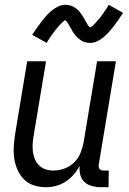

<svg xmlns="http://www.w3.org/2000/svg" viewBox="-20 -777 540 805"><path d="M172 8Q146 8 121.5 0Q97 -8 80 -25.5Q63 -43 53 -66Q43 -89 39.5 -114.5Q36 -140 38 -166.5Q40 -193 44 -219L94 -520H173L121 -208Q118 -191 117 -174Q116 -157 118 -140.5Q120 -124 126.5 -109Q133 -94 144.5 -83Q156 -72 171.5 -67Q187 -62 204 -62Q227 -62 250.5 -70.5Q274 -79 291.5 -96.5Q309 -114 318 -137Q327 -160 331 -183L387 -520H466L394 -87Q393 -82 394 -77Q395 -72 397.5 -68.5Q400 -65 405 -63.5Q410 -62 415 -62H436L435 8H403Q384 8 365.5 3Q347 -2 334 -14Q321 -26 316.5 -44.5Q312 -63 314 -82Q304 -62 289 -45Q274 -28 255 -15.5Q236 -3 214.5 2.5Q193 8 172 8ZM176 -597 115 -631Q127 -649 137.5 -664Q148 -679 157.5 -691Q167 -703 176 -713Q185 -723 198 -733.5Q211 -744 225.5 -750.5Q240 -757 256 -757Q261 -757 266 -756Q271 -755 275 -754Q279 -753 283.5 -751Q288 -749 292 -746.5Q296 -744 299.5 -741Q303 -738 306.5 -735Q310 -732 313 -728.5Q316 -725 318.5 -721Q321 -717 324 -713Q327 -709 329 -705.5Q331 -702 333 -698.5Q335 -695 338 -690Q341 -685 343.5 -680.5Q346 -676 348 -672.5Q350 -669 354 -665Q358 -661 358 -660H355Q355 -661 359.5 -663Q364 -665 367 -667.5Q370 -670 373.5 -673.5Q377 -677 378.5 -679Q380 -681 382 -683Q384 -685 386 -687.5Q388 -690 390.5 -692.5Q393 -695 395 -697.5Q397 -700 399.5 -703Q402 -706 404.5 -709.5Q407 -713 409.5 -716.5Q412 -720 414.5 -723.5Q417 -727 419.5 -731Q422 -735 425 -739Q428 -743 430.5 -747.5Q433 -752 436 -757L496 -723Q484 -705 474 -690.5Q464 -676 454 -663.5Q444 -651 435 -641Q426 -631 413.5 -620.5Q401 -610 386.5 -603.5Q372 -597 356 -597Q351 -597 346 -598Q341 -599 336.5 -600Q332 -601 328 -603Q324 -605 320 -607.5Q316 -610 312.5 -613Q309 -616 305.5 -619Q302 -622 299 -625.5Q296 -629 293 -633Q290 -637 287 -641Q284 -645 282.5 -648.5Q281 -652 279 -655.5Q277 -659 273.5 -664Q270 -669 268 -673.5Q266 -678 263.5 -681.5Q261 -685 257 -689Q253 -693 254 -694H257L252 -692Q248 -689 245 -686.5Q242 -684 238.5 -680.5Q235 -677 233 -675Q231 -673 229 -671Q227 -669 225.5 -666.5Q224 -664 221.5 -661.5Q219 -659 217 -656.5Q215 -654 212.5 -651Q210 -648 207.5 -644.5Q205 -641 202.5 -638Q200 -635 197.5 -631Q195 -627 192 -623Q189 -619 186.5 -615Q184 -611 181 -606.5Q178 -602 176 -597Z"/></svg>

Font: Iosevka
Style: Italic
Weight: 400
Italic angle: -9°
Monospace: yes
Designer: Belleve Invis
Foundry: Belleve Invis
Version: Version 32.5.0; ttfautohint (v1.8.4)